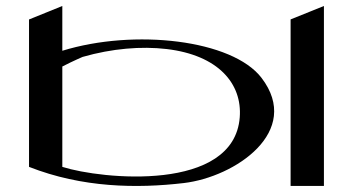

<svg xmlns="http://www.w3.org/2000/svg" viewBox="-20 -615 1172 635"><path d="M186.1 -447.1V-595.2L76 -550.6V-63.1C252.1 6.2 433.1 8.6 587.9 -9.6C757.8 -29.6 980.4 -180.1 845 -357.4C748.4 -483.9 424.1 -520.5 186.1 -447.1ZM772.9 -226.9C753.7 21.6 316.3 -21.8 186.1 -63.1V-395C223.1 -414.2 254.1 -427 253.3 -426.8C350.4 -454.7 447.5 -462.7 531.2 -452.8C701.8 -432.6 781.5 -338.4 772.9 -226.9ZM941.1 -550.8V0H1051.3V-595.2Z"/></svg>

Font: Novoposelensky
Style: Regular
Weight: 400
Designer: Sasha Pavljenko
Version: Version 1.002;Fontself Maker 3.5.4